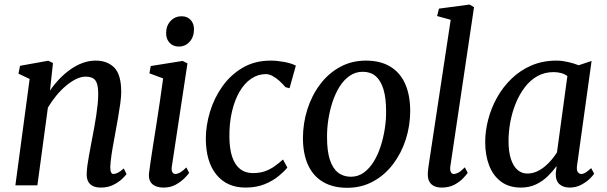

<svg xmlns="http://www.w3.org/2000/svg" viewBox="-20 -838 2745 868"><path d="M206 -428.5Q225 -456.5 248.5 -481Q272 -505.5 298.5 -524.2Q325 -543 353.8 -553.5Q382.5 -564 412.5 -564Q465.5 -564 496.8 -532.2Q528 -500.5 528 -422Q528 -401 523.8 -370.2Q519.5 -339.5 513.8 -306.5Q508 -273.5 503 -246Q498.5 -220 493 -191Q487.5 -162 483.5 -133.8Q479.5 -105.5 478.5 -83.5Q478.5 -66.5 482.2 -59Q486 -51.5 492.5 -51.5Q502 -51.5 513.2 -57.2Q524.5 -63 539.5 -76.5L552 -51Q547.5 -44 532 -29.2Q516.5 -14.5 492.2 -2.2Q468 10 436.5 10Q413 10 398.5 2.2Q384 -5.5 377.5 -19.8Q371 -34 372 -54.5Q372.5 -69.5 375 -89.2Q377.5 -109 381.8 -131.8Q386 -154.5 390.2 -177.5Q394.5 -200.5 398.5 -221.5Q402.5 -243 407 -267.2Q411.5 -291.5 415.2 -317Q419 -342.5 421.5 -366.8Q424 -391 424 -412.5Q424 -443.5 418.2 -460.5Q412.5 -477.5 400 -484.5Q387.5 -491.5 366 -491.5Q346 -491.5 323.2 -480.2Q300.5 -469 277.5 -449.5Q254.5 -430 233.8 -404.8Q213 -379.5 196.5 -351.5L149 0H49.5L114 -481L63.5 -505L70.5 -540.5L198.5 -563.5L219.5 -553Z M720 10Q698.5 10 682.8 3.2Q667 -3.5 659.2 -17.8Q651.5 -32 653.5 -53.5Q655.5 -73 660.8 -107.5Q666 -142 673 -187Q680 -232 688 -282.2Q696 -332.5 703.5 -384.2Q711 -436 717.5 -483.5L655.5 -506.5L661.5 -539.5L805.5 -562.5L827.5 -551.5L757 -86.5Q754 -68.5 759 -60Q764 -51.5 772.5 -51.5Q782.5 -51.5 794 -58Q805.5 -64.5 822.5 -81L835 -56.5Q830 -48.5 814.5 -32.8Q799 -17 775 -3.5Q751 10 720 10ZM788 -627.5Q762.5 -627.5 746.5 -644.8Q730.5 -662 731 -689.5Q731.5 -722.5 751.5 -743.5Q771.5 -764.5 801 -764.5Q826.5 -764.5 841.8 -748Q857 -731.5 857 -706Q857 -671.5 837.5 -649.5Q818 -627.5 788 -627.5Z M1090 10Q1006 10 958.5 -48.2Q911 -106.5 910.5 -210.5Q910.5 -269.5 929 -331.5Q947.5 -393.5 984.5 -446.2Q1021.5 -499 1076.5 -531.5Q1131.5 -564 1204 -564Q1231.5 -564 1263.5 -558.2Q1295.5 -552.5 1317.5 -541.5L1289 -439L1270.5 -444Q1258 -459 1243 -472.5Q1228 -486 1212.2 -494.5Q1196.5 -503 1182 -503Q1146.5 -503 1116 -482.5Q1085.5 -462 1063.2 -424Q1041 -386 1028.8 -334Q1016.5 -282 1017 -219.5Q1017.5 -164.5 1030 -128Q1042.5 -91.5 1066 -73.5Q1089.5 -55.5 1123 -55.5Q1153.5 -55.5 1176.8 -63.5Q1200 -71.5 1220 -85.5Q1240 -99.5 1259.5 -117L1279 -80.5Q1266 -64 1240.2 -42.5Q1214.5 -21 1177 -5.5Q1139.5 10 1090 10Z M1634.5 -564Q1699 -564 1743.5 -537.5Q1788 -511 1811 -460.5Q1834 -410 1834.5 -337.5Q1834.5 -270 1814.5 -207.8Q1794.5 -145.5 1757 -96Q1719.5 -46.5 1667 -17.8Q1614.5 11 1549.5 11Q1486 11 1441.2 -15Q1396.5 -41 1373.2 -91Q1350 -141 1349.5 -212Q1349.5 -280.5 1369.5 -343.5Q1389.5 -406.5 1426.8 -456.2Q1464 -506 1516.8 -535Q1569.5 -564 1634.5 -564ZM1620 -513.5Q1587 -513.5 1560.8 -495.2Q1534.5 -477 1515.2 -446.2Q1496 -415.5 1483.2 -376.8Q1470.5 -338 1464.2 -296.5Q1458 -255 1458.5 -216Q1458.5 -156 1471 -116.8Q1483.5 -77.5 1507.8 -58.2Q1532 -39 1566 -39Q1598.5 -39 1624 -57.2Q1649.5 -75.5 1668.8 -106.2Q1688 -137 1700.5 -175.5Q1713 -214 1719.5 -255.5Q1726 -297 1725.5 -335.5Q1725.5 -395 1713.5 -434.5Q1701.5 -474 1678.2 -493.8Q1655 -513.5 1620 -513.5Z M2016 -86.5Q2013.5 -69.5 2018 -60.5Q2022.5 -51.5 2031 -51.5Q2040.5 -51.5 2052 -57.5Q2063.5 -63.5 2081.5 -81.5L2094.5 -56.5Q2089 -48.5 2074 -32.5Q2059 -16.5 2034.8 -3.2Q2010.5 10 1976.5 10Q1959 10 1944.5 4Q1930 -2 1921.8 -15.8Q1913.5 -29.5 1914 -52Q1914 -56 1914.5 -62.8Q1915 -69.5 1916 -76.2Q1917 -83 1917.5 -88L2017.5 -748.5L1956 -765.5L1964.5 -799L2103 -817.5L2123 -805.5Z M2589 -91.5Q2585.5 -68.5 2592.2 -60Q2599 -51.5 2608 -51.5Q2617 -51.5 2627.5 -58Q2638 -64.5 2652.5 -78L2666 -53Q2662 -45.5 2646.8 -30.5Q2631.5 -15.5 2608 -2.8Q2584.5 10 2555 10Q2526.5 10 2509 -5.5Q2491.5 -21 2492.5 -55L2496.5 -87.5Q2479.5 -64 2456.5 -41.5Q2433.5 -19 2403.5 -4.5Q2373.5 10 2335 10Q2281 10 2245 -17Q2209 -44 2191.2 -90.5Q2173.5 -137 2173.5 -196Q2173.5 -245.5 2187 -297.5Q2200.5 -349.5 2227 -397Q2253.5 -444.5 2292.5 -482.2Q2331.5 -520 2382.5 -542Q2433.5 -564 2496.5 -564Q2520 -564 2547.5 -557.8Q2575 -551.5 2596 -543L2654.5 -562.5ZM2545 -494Q2532.5 -503.5 2516.5 -507.8Q2500.5 -512 2482.5 -512Q2442 -512 2409.5 -493.8Q2377 -475.5 2352.8 -443.8Q2328.5 -412 2312 -371.8Q2295.5 -331.5 2287.2 -287.2Q2279 -243 2279 -200.5Q2279 -152 2289.8 -119.2Q2300.5 -86.5 2319.5 -70Q2338.5 -53.5 2363.5 -53.5Q2386.5 -53.5 2406.5 -62.5Q2426.5 -71.5 2443.5 -85.8Q2460.5 -100 2474.2 -116.5Q2488 -133 2498 -149Z"/></svg>

Font: Merriweather 28pt
Style: Italic
Weight: 400
Italic angle: -7.8°
Version: Version 2.101